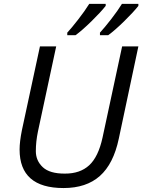

<svg xmlns="http://www.w3.org/2000/svg" viewBox="-20 -951 727 981"><path d="M304.7 9.8Q80.1 9.8 80.1 -187Q80.1 -226.6 91.8 -285.2L184.1 -713.9H267.1L173.8 -278.8Q163.1 -227.5 163.1 -178.7Q163.1 -129.9 198.7 -96.7Q234.4 -63.5 311.5 -64Q388.7 -63.5 435.5 -106.4Q482.4 -149.4 503.9 -248L604 -713.9H687L586.9 -242.2Q559.6 -113.3 490.2 -51.8Q420.9 9.8 304.7 9.8ZM687 -931.2V-920.9Q662.1 -889.2 614.3 -842.3Q566.4 -795.4 532.7 -771H490.7V-784.2Q513.7 -809.1 547.9 -853Q582 -897 603 -931.2ZM520 -931.2V-920.9Q495.1 -889.2 447.3 -842.3Q399.4 -795.4 365.7 -771H323.7V-784.2Q344.7 -806.6 378.9 -850.6Q413.1 -894.5 436 -931.2Z"/></svg>

Font: OpenSans-Italic
Style: Italic
Weight: 400
Italic angle: -12°
Foundry: Ascender Corporation
Version: Version 1.10